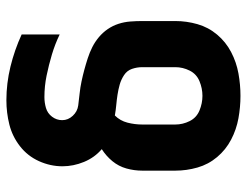

<svg xmlns="http://www.w3.org/2000/svg" viewBox="-108 -470 791 616"><g transform="rotate(90 288.0 -162.5)"><path d="M302 213Q342 213 380 203.5Q418 194 449.5 169.5Q481 145 497.5 108.5Q514 72 514 33Q514 -2 500 -36Q486 -70 459 -93Q481 -107 497.5 -127Q514 -147 521 -172Q528 -197 528 -223V-329Q528 -365 518 -400Q508 -435 484.5 -463Q461 -491 428.5 -508Q396 -525 360 -531.5Q324 -538 288 -538Q252 -538 216 -531.5Q180 -525 147.5 -508Q115 -491 91.5 -463Q68 -435 58 -400Q48 -365 48 -329V-223Q48 -204 49.5 -184.5Q51 -165 57 -146.5Q63 -128 74 -112Q85 -96 100 -83.5Q115 -71 132 -62.5Q149 -54 167.5 -48Q186 -42 204.5 -37Q223 -32 242 -28Q261 -24 280 -22Q299 -20 318.5 -17.5Q338 -15 352 0Q366 15 366 34Q366 52 355 66.5Q344 81 327 86Q310 91 292 91Q257 91 223 84Q189 77 155.5 67Q122 57 91 42V164Q141 187 194.5 200Q248 213 302 213ZM351 -135Q334 -138 317.5 -139.5Q301 -141 284.5 -143.5Q268 -146 252 -150.5Q236 -155 221.5 -164.5Q207 -174 201.5 -190Q196 -206 196 -223V-329Q196 -353 207 -375Q218 -397 241 -406.5Q264 -416 288 -416Q312 -416 335 -406.5Q358 -397 369 -375Q380 -353 380 -329V-223Q380 -199 374 -175.5Q368 -152 351 -135Z"/></g></svg>

Font: Iosevka Sparkle Heavy
Style: Regular
Weight: 900
Designer: Belleve Invis
Foundry: Belleve Invis
Version: Version 4.5.0; ttfautohint (v1.8.3)